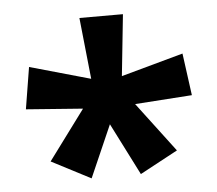

<svg xmlns="http://www.w3.org/2000/svg" viewBox="-40 -844 605 536"><g transform="rotate(-5 262.5 -575.5)"><path d="M323 -800 305 -628 479 -676 495 -558 335 -547 440 -408 334 -351 260 -497 196 -351 86 -408 189 -547 30 -559 49 -676 219 -628 201 -800Z"/></g></svg>

Font: Noto Sans Malayalam Condensed
Style: Bold
Weight: 700
Width: 3
Designer: Jelle Bosma - Monotype Design Team
Foundry: Monotype Imaging Inc.
Version: Version 2.104; ttfautohint (v1.8.4.7-5d5b)